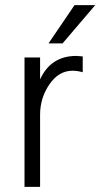

<svg xmlns="http://www.w3.org/2000/svg" viewBox="-20 -732 393 752"><path d="M137 0H76V-507H137V-421Q179 -513 279 -513Q286 -513 304 -511V-449Q284 -455 264 -455Q210 -455 173.5 -401.5Q137 -348 137 -283ZM225 -562H170L272 -712H353Z"/></svg>

Font: Hind Guntur Light
Style: Regular
Weight: 300
Designer: Manushi Parikh, Hitesh Malaviya
Foundry: Indian Type Foundry
Version: Version 1.002;PS 1.0;hotconv 1.0.86;makeotf.lib2.5.63406; tt